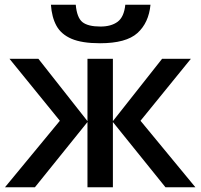

<svg xmlns="http://www.w3.org/2000/svg" viewBox="-20 -788 844 808"><path d="M783.2 -540.5 571.3 -279.8 802.2 0H676.3L455.1 -274.4V0H348.1V-274.4L127 0H1L231.9 -279.8L20 -540.5H141.6L348.1 -278.3V-540.5H455.1V-278.3L662.1 -540.5ZM613.3 -768.1Q606 -691.9 558.3 -648.9Q510.7 -606 400.9 -606Q324.7 -606 281 -624.8Q237.3 -643.6 217.5 -679.7Q197.8 -715.8 194.3 -768.1H298.8Q303.7 -713.4 327.1 -694.8Q350.6 -676.3 402.8 -676.3Q447.8 -676.3 474.9 -696.3Q502 -716.3 507.3 -768.1Z"/></svg>

Font: Open Sans SemiBold
Style: Regular
Weight: 600
Designer: Monotype Design Team
Foundry: Monotype Imaging Inc.
Version: Version 3.003; ttfautohint (v1.8.4)